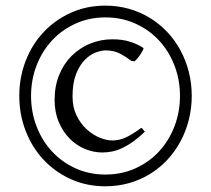

<svg xmlns="http://www.w3.org/2000/svg" viewBox="-20 -650 753 685"><path d="M497.1 -180.2Q475.1 -159.2 455.3 -145Q435.5 -130.9 417 -122.1Q398.4 -113.3 380.6 -109.6Q362.8 -106 345.2 -106Q313.5 -106 283 -118.7Q252.4 -131.3 228.5 -155.5Q204.6 -179.7 189.7 -214.6Q174.8 -249.5 174.8 -293.9Q174.8 -342.8 191.2 -382.8Q207.5 -422.9 235.8 -450.9Q264.2 -479 301.5 -494.4Q338.9 -509.8 380.9 -509.8Q418 -509.8 445.3 -500.7Q472.7 -491.7 491.2 -479Q493.2 -477.5 490 -471.2Q486.8 -464.8 481.7 -457Q476.6 -449.2 470.5 -441.9Q464.4 -434.6 460 -431.2L448.2 -433.1Q430.7 -446.8 408.7 -458.5Q386.7 -470.2 356.9 -470.2Q341.3 -470.2 320.8 -462.4Q300.3 -454.6 282 -435.8Q263.7 -417 251.2 -385.3Q238.8 -353.5 238.8 -306.2Q238.8 -267.1 253.2 -237.8Q267.6 -208.5 289.3 -188.7Q311 -168.9 335.7 -158.9Q360.4 -148.9 380.9 -148.9Q391.6 -148.9 401.9 -150.9Q412.1 -152.8 424.3 -157.7Q436.5 -162.6 450.9 -171.4Q465.3 -180.2 483.9 -193.8Q487.8 -192.4 491.2 -187Q494.6 -181.6 497.1 -180.2ZM622.1 -308.1Q622.1 -365.7 602.3 -416.7Q582.5 -467.8 547.1 -505.9Q511.7 -543.9 462.9 -565.9Q414.1 -587.9 356 -587.9Q298.3 -587.9 249.8 -565.9Q201.2 -543.9 165.8 -505.9Q130.4 -467.8 110.6 -416.7Q90.8 -365.7 90.8 -308.1Q90.8 -250 110.6 -198.7Q130.4 -147.5 165.8 -109.4Q201.2 -71.3 249.8 -49.3Q298.3 -27.3 356 -27.3Q414.1 -27.3 462.9 -49.3Q511.7 -71.3 547.1 -109.4Q582.5 -147.5 602.3 -198.7Q622.1 -250 622.1 -308.1ZM664.1 -308.1Q664.1 -263.7 653.6 -222.4Q643.1 -181.2 623.8 -145.3Q604.5 -109.4 576.9 -79.8Q549.3 -50.3 515.1 -29.3Q481 -8.3 440.7 3.2Q400.4 14.6 356 14.6Q289.1 14.6 232.9 -10.7Q176.8 -36.1 135.7 -79.8Q94.7 -123.5 71.8 -182.4Q48.8 -241.2 48.8 -308.1Q48.8 -374.5 71.8 -433.3Q94.7 -492.2 135.7 -535.6Q176.8 -579.1 232.9 -604.5Q289.1 -629.9 356 -629.9Q400.4 -629.9 440.7 -618.4Q481 -606.9 515.1 -585.9Q549.3 -564.9 576.9 -535.6Q604.5 -506.3 623.8 -470.5Q643.1 -434.6 653.6 -393.6Q664.1 -352.5 664.1 -308.1Z"/></svg>

Font: Gentium Plus Phon
Style: Regular
Weight: 400
Designer: J. Victor Gaultney, Annie Olsen, Iska Routamaa, Becca Hirsbrunner
Foundry: SIL International
Version: Version 5.000